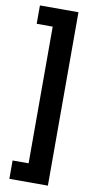

<svg xmlns="http://www.w3.org/2000/svg" viewBox="-98 -770 467 970"><g transform="rotate(10 135.0 -285.0)"><path d="M24.8 65.2H106.9V-636H24.8V-730.2H222.4V159.4H24.8Z"/></g></svg>

Font: Puralecka Narrow
Style: Bold
Weight: 700
Designer: Hector Gatti, Marcela Romero, Pablo Cosgaya and Nicolas Silva
Version: Version 1.004;PS 001.004;hotconv 1.0.70;makeotf.lib2.5.58329